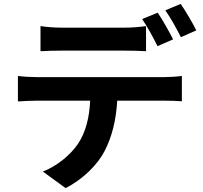

<svg xmlns="http://www.w3.org/2000/svg" viewBox="-20 -889 1040 986"><path d="M188 -755V-626C218 -628 261 -629 295 -629C358 -629 564 -629 622 -629C657 -629 696 -628 730 -626V-755C696 -750 656 -747 622 -747C564 -747 358 -747 295 -747C261 -747 220 -750 188 -755ZM790 -824 710 -791C737 -753 768 -693 789 -652L869 -687C850 -724 815 -787 790 -824ZM908 -869 829 -836C856 -798 888 -740 909 -698L988 -733C971 -768 934 -831 908 -869ZM72 -499V-368C100 -370 139 -372 168 -372H443C439 -288 422 -213 381 -151C341 -92 271 -35 200 -8L317 77C406 32 483 -45 518 -115C554 -185 576 -269 582 -372H823C851 -372 889 -371 914 -369V-499C888 -495 844 -493 823 -493C763 -493 230 -493 168 -493C137 -493 102 -495 72 -499Z"/></svg>

Font: Noto Sans JP
Style: Bold
Weight: 700
Designer: Ryoko NISHIZUKA 西塚涼子 (kana, bopomofo & ideographs); Paul D. Hunt (Latin, Greek & Cyrillic); Sandoll Communications 산돌커뮤니
Foundry: Adobe
Version: Version 2.004;hotconv 1.0.118;makeotfexe 2.5.65603